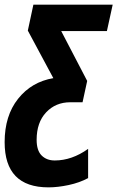

<svg xmlns="http://www.w3.org/2000/svg" viewBox="-46 -568 506 828"><path d="M334 200V74Q264 124 190 124Q155 124 133.5 102.5Q112 81 112 35Q112 -40 153 -83.5Q194 -127 257 -127H310L330 -219L218 -434H415L440 -548H98L74 -436L184 -231Q90 -215 32 -142Q-26 -69 -26 45Q-26 240 163 240Q203 240 250 230Q297 220 334 200Z"/></svg>

Font: Noto Sans UI Condensed ExtraBold
Style: Italic
Weight: 800
Width: 3
Designer: Monotype Design Team
Foundry: Monotype Imaging Inc.
Version: 1.001